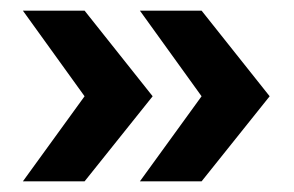

<svg xmlns="http://www.w3.org/2000/svg" viewBox="-20 -417 553 361"><path d="M23 -76 139 -236 23 -397H139L267 -236L139 -76ZM243 -76 359 -236 243 -397H359L487 -236L359 -76Z"/></svg>

Font: Mukta Vaani ExtraBold
Style: Regular
Weight: 800
Designer: Noopur Datye, Girish Dalvi, Yashodeep Gholap, Pallavi Karambelkar
Foundry: Ek Type
Version: Version 2.538;PS 1.000;hotconv 16.6.51;makeotf.lib2.5.65220;